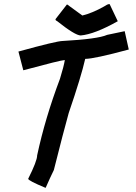

<svg xmlns="http://www.w3.org/2000/svg" viewBox="-20 -925 651 921"><path d="M578.1 -775.4 597.7 -687.5Q431.6 -642.6 388.7 -642.6Q370.1 -559.6 309.6 -382.8Q284.2 -292 238.3 -109.4Q220.7 -73.7 199.2 -24.4H197.3Q115.2 -58.6 115.2 -67.4Q158.2 -152.8 158.2 -179.7Q196.3 -357.9 267.6 -546.9Q285.6 -605 291 -636.7H289.1Q272.9 -636.7 91.8 -587.9L68.4 -677.7Q252 -728.5 281.2 -728.5Q449.2 -737.8 494.1 -757.8ZM503.9 -905.3H505.9L544.9 -823.2Q433.6 -760.7 367.2 -754.9Q340.3 -754.9 252 -825.2Q247.1 -825.2 246.1 -833L300.8 -903.3H302.7L375 -850.6Q422.9 -862.3 478.5 -893.6Q495.6 -905.3 503.9 -905.3Z"/></svg>

Font: ww_drahtTSB
Style: Regular
Weight: 400
Designer: Dr. Wolfgang Wiebecke
Version: Version 1.06 May 21, 2010, initial release